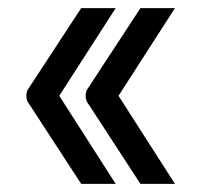

<svg xmlns="http://www.w3.org/2000/svg" viewBox="-20 -496 496 473"><path d="M51 -241Q45 -248 45 -260Q45 -272 51 -279L180 -476H265L126 -260L265 -43H180ZM197 -241Q191 -248 191 -260Q191 -272 197 -279L326 -476H411L272 -260L411 -43H326Z"/></svg>

Font: Niramit
Style: Regular
Weight: 400
Version: Version 1.000; ttfautohint (v1.6)